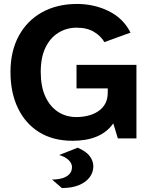

<svg xmlns="http://www.w3.org/2000/svg" viewBox="-20 -700 758 971"><path d="M347 12Q249 12 179 -31Q109 -74 71 -152.5Q33 -231 33 -336Q33 -441 75 -518.5Q117 -596 193 -638Q269 -680 369 -680Q457 -680 530.5 -643.5Q604 -607 640 -535L508 -487Q491 -517 456 -538.5Q421 -560 367 -560Q317 -560 275.5 -534.5Q234 -509 210 -459.5Q186 -410 186 -336Q186 -263 209 -212.5Q232 -162 272.5 -135Q313 -108 367 -108Q395 -108 423 -114.5Q451 -121 474 -135.5Q497 -150 511 -173.5Q525 -197 525 -233V-253H367V-372H670V0H576L553 -76Q521 -31 469.5 -9.5Q418 12 347 12ZM293 251 243 208Q272 208 294.5 201.5Q317 195 330.5 181Q344 167 344 145Q344 125 326 108.5Q308 92 279 84L373 47Q417 66 434.5 90.5Q452 115 452 141Q452 172 433 197Q414 222 378.5 236.5Q343 251 293 251Z"/></svg>

Font: Atkinson Hyperlegible Next
Style: Bold
Weight: 700
Designer: Elliott Scott, Megan Eiswerth, Linus Boman, Theodore Petrosky, Letters from Sweden
Foundry: Applied Design Works, Letters from Sweden
Version: Version 2.001